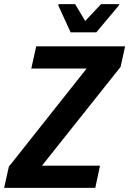

<svg xmlns="http://www.w3.org/2000/svg" viewBox="-36 -913 628 933"><path d="M-16 0 7 -103 385 -580H116L140 -688H572L550 -588L168 -108H450L427 0ZM307 -756 247 -887 249 -893H329L378 -811L455 -893H544L542 -887L432 -756Z"/></svg>

Font: Saira SemiCondensed SemiBold
Style: Italic
Weight: 600
Width: 4
Italic angle: -12°
Designer: Hector Gatti with collaboration of the Omnibus-Type team
Foundry: Omnibus-Type
Version: Version 1.101